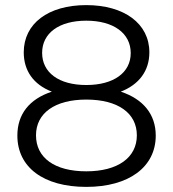

<svg xmlns="http://www.w3.org/2000/svg" viewBox="-20 -726 678 752"><path d="M318 6C485 6 590 -72 590 -195C590 -278 541 -338 453 -367C525 -395 565 -449 565 -521C565 -634 466 -706 318 -706C169 -706 73 -634 73 -521C73 -449 111 -395 183 -367C95 -338 48 -279 48 -195C48 -71 150 6 318 6ZM318 -336C442 -336 516 -283 516 -196C516 -109 442 -55 318 -55C194 -55 121 -108 121 -196C121 -283 195 -336 318 -336ZM145 -519C145 -596 211 -645 318 -645C423 -645 492 -597 492 -518C492 -442 426 -393 318 -393C210 -393 145 -442 145 -519Z"/></svg>

Font: Malon Grotesk
Style: Regular
Weight: 400
Designer: Julieta Ulanovsky
Foundry: Julieta Ulanovsky
Version: Version 7.200